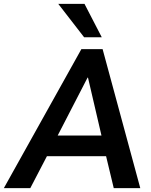

<svg xmlns="http://www.w3.org/2000/svg" viewBox="-59 -973 781 993"><path d="M97.7 0 183.6 -165H489.7L529.3 0H666.5L471.7 -718.8H361.8L-39.1 0ZM396 -571.8 465.8 -272H239.3L394 -571.8ZM467.3 -780.3 377.9 -953.1H242.2L376 -780.3Z"/></svg>

Font: Winston SemiBold
Style: Italic
Weight: 600
Italic angle: -8.13011°
Designer: Vernon Adams, Kim Jin-seong, David Berlow, Cristiano Sobral
Foundry: The Winston Project Authors
Version: Version 3.004